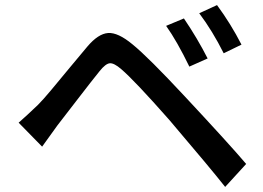

<svg xmlns="http://www.w3.org/2000/svg" viewBox="-20 -776 1040 759"><path d="M636.7 -673.8 707 -703.1Q760.7 -624 800.8 -544.9L728.5 -512.7Q679.7 -613.3 636.7 -673.8ZM767.6 -723.6 837.9 -755.9Q892.6 -681.6 934.6 -599.6L864.3 -565.4Q820.3 -653.3 767.6 -723.6ZM146.5 -196.3 53.7 -291Q84 -317.4 129.9 -361.3Q150.4 -381.8 182.6 -420.4Q214.8 -459 258.3 -511.7Q301.8 -564.5 325.2 -591.8Q368.2 -642.6 407.2 -645.5Q446.3 -648.4 503.9 -600.6Q565.4 -550.8 710 -395.5Q887.7 -205.1 953.1 -127.9L870.1 -37.1Q816.4 -105.5 649.4 -301.8Q511.7 -458 459 -502.9Q430.7 -527.3 414.1 -525.9Q397.5 -524.4 374 -495.1Q347.7 -462.9 282.7 -378.4Q217.8 -293.9 207 -280.3Q157.2 -211.9 146.5 -196.3Z"/></svg>

Font: GenEi Gothic M SemiBold
Style: Regular
Weight: 500
Designer: o_tamon (Modified); [Source Han Sans]
Ryoko NISHIZUKA  (kana & ideographs); Paul D. Hunt (Latin, Greek & Cyrillic); Wenl
Version: Version 1.1a;Original Version 1.004